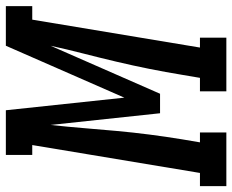

<svg xmlns="http://www.w3.org/2000/svg" viewBox="-132 -688 775 640"><g transform="rotate(-90 255.0 -367.5)"><path d="M-45 0V-88H-1L92 -647H59V-735H208L250 -340L423 -735H555V-647H510L417 -88H450V0H271V-88H316L326 -147Q335 -202 346 -257Q357 -312 370 -367Q383 -422 397 -476.5Q411 -531 423 -586L263 -221H198L159 -586Q153 -531 148.5 -476Q144 -421 139 -366Q134 -311 127 -256.5Q120 -202 111 -147L101 -88H134V0Z"/></g></svg>

Font: Iosevka Slab Semibold
Style: Italic
Weight: 600
Italic angle: -9°
Monospace: yes
Designer: Belleve Invis
Foundry: Belleve Invis
Version: Version 11.1.1; ttfautohint (v1.8.3)